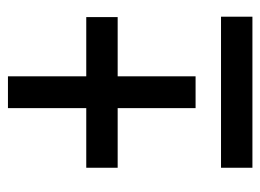

<svg xmlns="http://www.w3.org/2000/svg" viewBox="-106 -549 655 483"><g transform="rotate(-90 221.5 -307.5)"><path d="M271 -418H420V-339H271V-143H191V-339H41V-418H191V-615H271ZM41 0V-79H421V0Z"/></g></svg>

Font: Noto Sans ExtraCondensed Medium
Style: Italic
Weight: 500
Width: 2
Italic angle: -12°
Designer: Monotype Design Team
Foundry: Monotype Imaging Inc.
Version: Version 2.013; ttfautohint (v1.8.4.7-5d5b)